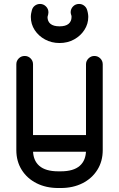

<svg xmlns="http://www.w3.org/2000/svg" viewBox="-20 -940 598 964"><path d="M411.8 -617.2Q411.8 -634.5 424.4 -646.8Q437 -659 453.8 -659Q471.2 -659 483.5 -646.8Q495.8 -634.5 495.8 -617.2V-186.2Q495.8 -130 468.6 -86.9Q441.5 -43.8 394 -19.9Q346.5 4 285.2 4H272.5Q211.2 4 163.8 -19.9Q116.2 -43.8 89.1 -86.9Q62 -130 62 -186.2V-617.2Q62 -634.5 74.2 -646.8Q86.5 -659 104 -659Q121.5 -659 133.6 -646.8Q145.8 -634.5 145.8 -617.2V-186.2Q145.8 -135 177.2 -107.4Q208.8 -79.8 272.5 -79.8H285.2Q349 -79.8 380.4 -107.4Q411.8 -135 411.8 -186.2ZM106.5 -178.2Q89 -178.2 76.9 -190.5Q64.8 -202.8 64.8 -220.2Q64.8 -237.5 76.9 -249.8Q89 -262 106.5 -262H451Q468.5 -262 480.8 -249.8Q493 -237.5 493 -220.2Q493 -202.8 480.8 -190.5Q468.5 -178.2 451 -178.2ZM338.5 -862Q337 -866 335.9 -870.1Q334.8 -874.2 334.8 -878.2Q334.8 -895.5 347 -907.9Q359.2 -920.2 376.8 -920.2Q390.2 -920.2 400.6 -913Q411 -905.8 415.8 -894.5Q419 -886.2 421.1 -875.2Q423.2 -864.2 423.2 -855Q423.2 -820 403.9 -789.9Q384.5 -759.8 351.9 -741.9Q319.2 -724 279 -724Q238.8 -724 206.1 -741.8Q173.5 -759.5 154.1 -789.2Q134.8 -819 134.8 -855Q134.8 -864.2 136.5 -873.4Q138.2 -882.5 140.2 -889.2Q144 -903.5 155.5 -911.9Q167 -920.2 181.2 -920.2Q198 -920.2 210.6 -907.9Q223.2 -895.5 223.2 -878Q223.2 -875 222.5 -872.2Q221.8 -869.5 221.8 -867.2Q219.8 -862 219.1 -857Q218.5 -852 218.5 -855Q218.5 -832.5 233.6 -820.1Q248.8 -807.8 279 -807.8Q309.2 -807.8 324.2 -820.2Q339.2 -832.8 339.2 -855Q339.2 -857.2 339 -858.9Q338.8 -860.5 338.5 -862Z"/></svg>

Font: Libertine-Super Thin
Style: Regular
Weight: 100
Designer: Bastien Sozeau
Foundry: NBR — Bastien Sozeau
Version: Version 2.003;gftools[0.9.33]